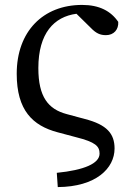

<svg xmlns="http://www.w3.org/2000/svg" viewBox="-20 -554 539 781"><path d="M349 -441C371 -418 388 -411 411 -411C443 -411 463 -434 461 -465C431 -509 384 -534 314 -534C155 -534 48 -426 48 -254C48 -105 113 -43 214 -16L289 4C369 24 385 41 385 71C385 111 322 138 211 149L215 207C370 206 446 131 446 50C446 -10 415 -47 325 -70L251 -90C176 -110 136 -160 136 -277C136 -419 200 -486 291 -498Z"/></svg>

Font: Noto Serif SC Medium
Style: Regular
Weight: 500
Designer: Ryoko NISHIZUKA 西塚涼子 (kana & ideographs); Frank Grießhammer (Latin, Greek & Cyrillic); Wenlong ZHANG 张文龙 (bopomofo); San
Foundry: Adobe Systems Incorporated
Version: Version 1.001;PS 1.001;hotconv 16.6.54;makeotf.lib2.5.65590